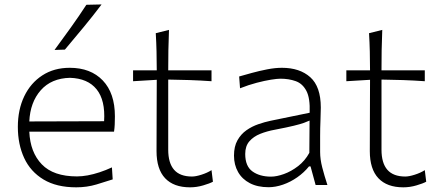

<svg xmlns="http://www.w3.org/2000/svg" viewBox="-20 -820 1941 851"><path d="M317.9 10.3Q365.2 10.3 407.5 -2.4Q449.7 -15.1 479.5 -24.9L476.1 -78.1Q448.7 -65.4 421.4 -56.4Q394 -47.4 368.7 -42.7Q343.3 -38.1 321.3 -38.1Q216.8 -38.1 165.3 -91.6Q113.8 -145 109.9 -236.3H485.4Q487.8 -252 488.5 -268.3Q489.3 -284.7 489.3 -304.2Q489.3 -407.2 435.5 -463.4Q381.8 -519.5 289.1 -519.5Q219.2 -519.5 167.5 -485.8Q115.7 -452.1 87.4 -393.1Q59.1 -334 59.1 -257.8Q59.1 -180.2 87.2 -119.6Q115.2 -59.1 172.9 -24.4Q230.5 10.3 317.9 10.3ZM441.4 -282.7 109.9 -281.7Q113.8 -366.7 160.6 -419.9Q207.5 -473.1 290 -475.1Q369.1 -472.7 408.2 -424.1Q447.3 -375.5 441.4 -282.7ZM221.7 -598.6 267.6 -600.1Q309.6 -649.9 350.6 -699.5Q391.6 -749 430.2 -800.3L362.8 -798.8Q330.1 -748.5 294.4 -698.7Q258.8 -648.9 221.7 -598.6Z M822.3 10.3Q851.6 10.3 880.6 1.7Q909.7 -6.8 923.8 -14.6L917.5 -65.9Q898.4 -53.7 873 -45.7Q847.7 -37.6 831.1 -37.6Q777.8 -37.6 751.7 -67.4Q725.6 -97.2 725.6 -156.7V-467.3Q772.5 -466.8 821.3 -465.1Q870.1 -463.4 917.5 -460V-508.3H725.6Q725.6 -557.6 726.3 -597.2Q727.1 -636.7 729 -687.5L670.4 -672.9Q672.9 -630.4 673.8 -591.1Q674.8 -551.8 674.8 -508.3H569.8V-460L674.8 -466.3Q674.8 -407.2 674.3 -324.5Q673.8 -241.7 673.8 -150.4Q673.8 -70.3 711.9 -30Q750 10.3 822.3 10.3Z M1181.2 -37.1Q1131.3 -37.1 1099.1 -60.1Q1066.9 -83 1066.9 -137.7Q1066.9 -172.4 1085.2 -193.6Q1103.5 -214.8 1133.5 -226.8Q1163.6 -238.8 1198.7 -245.1Q1252.4 -255.4 1282.2 -262.7Q1312 -270 1327.4 -275.6Q1342.8 -281.2 1352.1 -285.6L1351.1 -142.6Q1331.5 -106.9 1301 -83.5Q1270.5 -60.1 1238.3 -48.6Q1206.1 -37.1 1181.2 -37.1ZM1170.4 9.8Q1201.2 9.8 1234.4 -1.7Q1267.6 -13.2 1297.6 -34.2Q1327.6 -55.2 1349.6 -82.5H1356.4L1378.9 0H1431.2Q1417.5 -42 1408.2 -78.1Q1398.9 -114.3 1398.9 -146V-216.8Q1398.9 -251.5 1400.4 -286.1Q1401.9 -320.8 1401.9 -343.3Q1401.9 -436 1355.2 -477.8Q1308.6 -519.5 1229.5 -519.5Q1199.7 -519.5 1164.6 -512.7Q1129.4 -505.9 1096.4 -496.8Q1063.5 -487.8 1040 -481L1043.9 -428.7Q1082 -443.8 1117.7 -453.1Q1153.3 -462.4 1180.9 -466.8Q1208.5 -471.2 1223.1 -471.2Q1260.3 -471.2 1290.5 -460.4Q1320.8 -449.7 1337.9 -417.5Q1355 -385.3 1352.5 -320.3L1179.2 -284.7Q1153.3 -279.3 1125 -269.5Q1096.7 -259.8 1072.3 -242.7Q1047.9 -225.6 1032.5 -198.2Q1017.1 -170.9 1017.1 -130.4Q1017.1 -89.4 1035.2 -57.6Q1053.2 -25.9 1087.4 -8.1Q1121.6 9.8 1170.4 9.8Z M1767.6 10.3Q1796.9 10.3 1825.9 1.7Q1855 -6.8 1869.1 -14.6L1862.8 -65.9Q1843.8 -53.7 1818.4 -45.7Q1793 -37.6 1776.4 -37.6Q1723.1 -37.6 1697 -67.4Q1670.9 -97.2 1670.9 -156.7V-467.3Q1717.8 -466.8 1766.6 -465.1Q1815.4 -463.4 1862.8 -460V-508.3H1670.9Q1670.9 -557.6 1671.6 -597.2Q1672.4 -636.7 1674.3 -687.5L1615.7 -672.9Q1618.2 -630.4 1619.1 -591.1Q1620.1 -551.8 1620.1 -508.3H1515.1V-460L1620.1 -466.3Q1620.1 -407.2 1619.6 -324.5Q1619.1 -241.7 1619.1 -150.4Q1619.1 -70.3 1657.2 -30Q1695.3 10.3 1767.6 10.3Z"/></svg>

Font: Pinar-VF
Style: Regular
Weight: 300
Designer: Amin Abedi
Version: Version 3.0